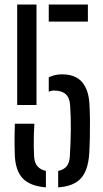

<svg xmlns="http://www.w3.org/2000/svg" viewBox="-20 -820 453 847"><path d="M45.2 -139.3Q43.9 -179.6 44.2 -210.8Q44.5 -242 45.4 -274.1H131.6Q130.1 -254.5 129.4 -227.3Q128.6 -200.1 129 -174Q129.4 -147.9 130.4 -131.3Q131.7 -102 145.3 -86.5Q158.9 -70.9 182.5 -66.1V6.6Q111.5 0.8 79.4 -34Q47.3 -68.8 45.2 -139.3ZM55.8 -356.9V-800H141V-356.9ZM195.1 -415.4V-478.9Q207.4 -485 222.1 -488.6Q236.9 -492.1 252.8 -492.1Q313.2 -492.1 342.4 -457.4Q371.7 -422.6 374.6 -359.9Q376.6 -328.5 376.9 -290.7Q377.2 -252.8 376.4 -214.1Q375.6 -175.4 373.6 -140.9Q368.4 -67.7 336.6 -32.9Q304.7 1.9 236.6 6.6V-66Q261.2 -70.8 273.9 -86.4Q286.6 -101.9 288.1 -130.5Q291.8 -188.3 292.4 -246.6Q292.9 -304.9 289.3 -356.5Q287.1 -389.6 269.3 -405.1Q251.5 -420.6 217.8 -420.6Q211.3 -420.6 205.6 -419.2Q200 -417.8 195.1 -415.4ZM195.1 -724.8V-800H367.7V-724.8Z"/></svg>

Font: Big Shoulders Stencil Text SC Thin
Style: Regular
Weight: 100
Designer: Patric King
Foundry: XO Type Co
Version: Version 2.001